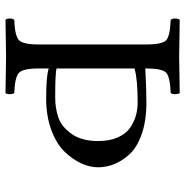

<svg xmlns="http://www.w3.org/2000/svg" viewBox="-8 -646 657 680"><g transform="rotate(90 320.0 -306.5)"><path d="M223 -455V-179Q238 -174 324 -174Q365 -174 397.5 -185.5Q430 -197 455 -232.5Q480 -268 480 -326Q480 -367 467 -396Q454 -425 432.5 -439.5Q411 -454 389 -460Q367 -466 342 -466Q262 -466 223 -455ZM223 -116Q223 -59 239 -45Q255 -31 310 -29Q314 -24 314 -13Q314 -2 310 2Q210 0 181 0Q149 0 51 2Q46 -2 46 -13Q46 -24 51 -29Q106 -31 122 -45Q138 -59 138 -116V-497Q138 -554 122.5 -567.5Q107 -581 51 -583Q46 -588 46 -599Q46 -610 51 -615Q151 -613 180 -613Q212 -613 310 -615Q314 -610 314 -599Q314 -588 310 -583Q254 -581 238.5 -567.5Q223 -554 223 -497V-493Q295 -497 343 -497Q409 -497 456.5 -480Q504 -463 528 -436Q552 -409 562.5 -381.5Q573 -354 573 -326Q573 -297 559.5 -267Q546 -237 518.5 -208Q491 -179 441.5 -160.5Q392 -142 329 -142Q250 -142 223 -151Z"/></g></svg>

Font: Linux Libertine Mono O
Style: Mono
Weight: 400
Designer: Philipp H. Poll
Foundry: Philipp H. Poll
Version: Version 5.1.7